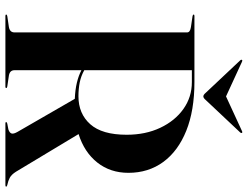

<svg xmlns="http://www.w3.org/2000/svg" viewBox="-123 -794 917 711"><g transform="rotate(90 335.5 -438.5)"><path d="M620 -455.5Q620 -388.5 581.8 -340.2Q543.5 -292 476.5 -271L616 -39Q626.5 -22.5 638.2 -16.2Q650 -10 665 -7Q671 -5.5 671 -3Q671 0 666 0H436.5Q432 0 432 -3Q432 -5 438 -7L459 -11Q471.5 -15 474.2 -22.5Q477 -30 468 -45.5L346 -257Q311.5 -258.5 285.8 -264.8Q260 -271 240 -281.5V-33.5Q240 -16.5 259.5 -13L300 -7Q306 -6 306 -3Q306 0 301 0H39Q34 0 34 -3Q34 -6 40 -7L80.5 -13Q100 -16.5 100 -33.5V-673Q100 -684 80.5 -687L40 -693Q34 -694 34 -697Q34 -700 39 -700H283.5Q389 -700 464.2 -669.8Q539.5 -639.5 579.8 -584.5Q620 -529.5 620 -455.5ZM240 -690.5V-292Q261.5 -280 285.5 -275.2Q309.5 -270.5 336.5 -270.5Q401 -270.5 440 -314.2Q479 -358 479 -449Q479 -519 453.2 -573.5Q427.5 -628 383.5 -659.2Q339.5 -690.5 284 -690.5ZM350.5 -742Q343 -733 337 -733Q331 -733 323.5 -742L203.5 -869.5Q199.5 -874 202.5 -876.5Q204.5 -878.5 210 -875.5L337 -817L464 -875.5Q469 -878.5 471.5 -876.5Q474 -874 470.5 -869.5Z"/></g></svg>

Font: Fraunces 144pt SemiBold
Style: Regular
Weight: 600
Version: Version 1.000;[0bf87f6ff]